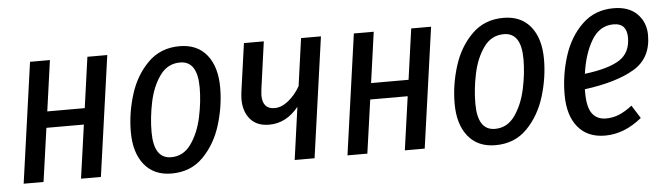

<svg xmlns="http://www.w3.org/2000/svg" viewBox="-40 -682 2901 837"><g transform="rotate(-5 1410.0 -263.0)"><path d="M319 -234H155L122 0H35L109 -527H196L165 -305H329L360 -527H447L373 0H286Z M520 -184Q520 -266 545.5 -347.5Q571 -429 626 -483.5Q681 -538 764 -538Q841 -538 883 -486Q925 -434 925 -343Q925 -262 900 -180.5Q875 -99 820.5 -43.5Q766 12 682 12Q605 12 562.5 -40.5Q520 -93 520 -184ZM836 -351Q836 -467 760 -467Q705 -467 671.5 -420Q638 -373 624 -306Q610 -239 610 -176Q610 -59 686 -59Q740 -59 773.5 -106.5Q807 -154 821.5 -221.5Q836 -289 836 -351Z M1308 0H1221L1253 -230Q1199 -163 1124 -163Q1070 -163 1041.5 -196.5Q1013 -230 1013 -283Q1013 -293 1015 -313L1045 -527H1132L1103 -318Q1101 -300 1101 -294Q1101 -233 1154 -233Q1184 -233 1214 -257Q1244 -281 1266 -319L1295 -527H1382Z M1736 -234H1572L1539 0H1452L1526 -527H1613L1582 -305H1746L1777 -527H1864L1790 0H1703Z M1937 -184Q1937 -266 1962.5 -347.5Q1988 -429 2043 -483.5Q2098 -538 2181 -538Q2258 -538 2300 -486Q2342 -434 2342 -343Q2342 -262 2317 -180.5Q2292 -99 2237.5 -43.5Q2183 12 2099 12Q2022 12 1979.5 -40.5Q1937 -93 1937 -184ZM2253 -351Q2253 -467 2177 -467Q2122 -467 2088.5 -420Q2055 -373 2041 -306Q2027 -239 2027 -176Q2027 -59 2103 -59Q2157 -59 2190.5 -106.5Q2224 -154 2238.5 -221.5Q2253 -289 2253 -351Z M2508 -197V-183Q2508 -118 2529 -90Q2550 -62 2589 -62Q2619 -62 2646 -73Q2673 -84 2704 -108L2740 -51Q2663 12 2579 12Q2502 12 2460 -39Q2418 -90 2418 -181Q2418 -267 2444 -349Q2470 -431 2525.5 -484.5Q2581 -538 2663 -538Q2730 -538 2766.5 -501Q2803 -464 2803 -408Q2803 -307 2724.5 -261Q2646 -215 2508 -197ZM2514 -264Q2619 -277 2667 -308Q2715 -339 2715 -405Q2715 -468 2657 -468Q2596 -468 2561 -409.5Q2526 -351 2514 -264Z"/></g></svg>

Font: Fira Sans Compressed
Style: Italic
Weight: 400
Width: 1
Italic angle: -8°
Designer: bBox Type GmbH & Carrois Corporate GbR & Edenspiekermann AG
Foundry: bBox Type GmbH & Carrois Corporate GbR & Edenspiekermann AG
Version: Version 4.301